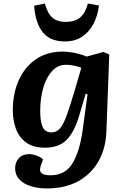

<svg xmlns="http://www.w3.org/2000/svg" viewBox="-20 -827 704 1079"><path d="M472 -298 461 -299 427 -183Q398 -84 354 -40.5Q310 3 233 3Q167 3 127 -26Q87 -55 69.5 -103Q52 -151 52 -206Q52 -303 86 -377.5Q120 -452 182.5 -494.5Q245 -537 331 -537Q365 -537 402.5 -529Q440 -521 467 -509L561 -535L594 -521L578 -90Q575 6 533.5 79Q492 152 418.5 192Q345 232 243 232Q192 232 152 219Q112 206 88.5 181Q65 156 65 119Q65 85 86 62Q107 39 145 39Q162 39 186 47.5Q210 56 222 69L212 96Q206 111 205 125Q204 139 216.5 148.5Q229 158 264 158Q346 158 387 91.5Q428 25 445 -99ZM270 -83Q296 -83 315 -103Q334 -123 353.5 -175Q373 -227 401 -323L437 -446Q422 -453 396.5 -458Q371 -463 351 -463Q304 -463 271.5 -426.5Q239 -390 222.5 -331Q206 -272 206 -204Q206 -142 220 -112.5Q234 -83 270 -83ZM345 -594Q261 -594 219.5 -647Q178 -700 172 -795L232 -807Q248 -750 275 -727Q302 -704 349 -704Q401 -704 430.5 -729Q460 -754 474 -807L536 -796Q529 -738 505 -692.5Q481 -647 441 -620.5Q401 -594 345 -594Z"/></svg>

Font: Literata 7pt
Style: Bold Italic
Weight: 700
Italic angle: -2°
Designer: Latin by Veronika Burian and Jose Scaglione. Greek by Irene Vlachou. Cyrillic by Vera Evstafieva
Foundry: TypeTogether
Version: Version 3.002